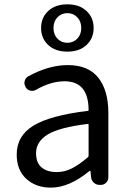

<svg xmlns="http://www.w3.org/2000/svg" viewBox="-20 -859 603 892"><path d="M216.8 12.7Q146.5 12.7 102.1 -28.3Q57.6 -69.3 57.6 -140.6Q57.6 -228.5 136.2 -275.9Q214.8 -323.2 387.7 -343.8Q391.6 -343.8 391.6 -348.6Q390.6 -481.4 280.3 -481.4Q215.8 -481.4 146.5 -441.4Q133.8 -434.6 120.1 -438Q106.4 -441.4 99.6 -453.1L98.6 -456.1Q90.8 -468.8 94.7 -482.9Q98.6 -497.1 110.4 -503.9Q206.1 -556.6 294.9 -556.6Q390.6 -556.6 437 -497.6Q483.4 -438.5 483.4 -334V-35.2Q483.4 -20.5 473.1 -10.3Q462.9 0 448.2 0H442.4Q427.7 0 416.5 -9.8Q405.3 -19.5 403.3 -34.2L400.4 -63.5Q400.4 -65.4 398.9 -65.4Q397.5 -65.4 395.5 -64.5Q301.8 12.7 216.8 12.7ZM243.2 -59.6Q280.3 -59.6 314 -76.7Q347.7 -93.8 388.7 -128.9Q391.6 -131.8 391.6 -136.7V-279.3Q391.6 -284.2 387.7 -283.2Q256.8 -267.6 202.1 -234.4Q147.5 -201.2 147.5 -147.5Q147.5 -102.5 173.3 -81.1Q199.2 -59.6 243.2 -59.6ZM381.8 -649.9Q348.6 -619.1 293 -619.1Q237.3 -619.1 204.1 -649.9Q170.9 -680.7 170.9 -729Q170.9 -777.3 204.1 -808.1Q237.3 -838.9 293 -838.9Q348.6 -838.9 381.8 -808.1Q415 -777.3 415 -729Q415 -680.7 381.8 -649.9ZM293 -660.2Q320.3 -660.2 338.9 -679.2Q357.4 -698.2 357.4 -729Q357.4 -759.8 338.9 -778.8Q320.3 -797.9 293 -797.9Q265.6 -797.9 247.1 -778.8Q228.5 -759.8 228.5 -729Q228.5 -698.2 247.1 -679.2Q265.6 -660.2 293 -660.2Z"/></svg>

Font: Gen Jyuu GothicL Regular
Style: Regular
Weight: 400
Designer: [Source Han Sans]
Ryoko NISHIZUKA  (kana & ideographs); Paul D. Hunt (Latin, Greek & Cyrillic); Wenlong ZHANG  (bopomofo
Version: Version 1.002.20150607